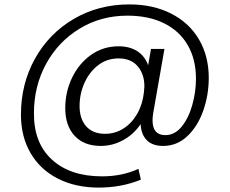

<svg xmlns="http://www.w3.org/2000/svg" viewBox="-20 -656 1042 871"><path d="M927 -303Q927 -225 902 -154Q877 -83 830 -38.5Q783 6 720 6Q671 6 645.5 -20.5Q620 -47 618 -93Q587 -47 539 -20.5Q491 6 437 6Q361 6 318.5 -40Q276 -86 276 -165Q276 -239 307 -303.5Q338 -368 393 -407Q448 -446 518 -446Q568 -446 602.5 -424Q637 -402 652 -360L665 -434H726L675 -143Q672 -125 672 -110Q672 -43 730 -43Q773 -43 804.5 -82Q836 -121 852.5 -180.5Q869 -240 869 -299Q869 -387 831.5 -451.5Q794 -516 724 -550.5Q654 -585 558 -585Q438 -585 341 -526Q244 -467 189 -366Q134 -265 134 -143Q133 -7 216 68.5Q299 144 443 144Q534 144 608 110L619 159Q531 195 428 195Q323 195 243 154.5Q163 114 119 39Q75 -36 75 -136Q75 -275 138.5 -389.5Q202 -504 314.5 -570Q427 -636 567 -636Q675 -636 757 -594Q839 -552 883 -476.5Q927 -401 927 -303ZM633 -238Q635 -256 635 -264Q635 -320 604.5 -355.5Q574 -391 518 -391Q465 -391 425 -360Q385 -329 363 -279.5Q341 -230 341 -175Q341 -117 371 -83Q401 -49 457 -49Q502 -49 540 -73Q578 -97 602.5 -140Q627 -183 633 -238Z"/></svg>

Font: Poppins-Tabular Light
Style: Regular
Weight: 300
Designer: Ninad Kale (Devanagari), Jonny Pinhorn (Latin)
Foundry: Indian Type Foundry
Version: Version 4.004